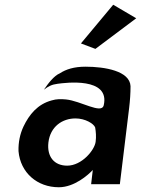

<svg xmlns="http://www.w3.org/2000/svg" viewBox="-20 -776 594 809"><path d="M232 -467C208 -457 183 -425 165 -398C183 -412 198 -420 223 -423C253 -427 445 -453 417 -332C408 -294 320 -351 258 -357C236 -359 218 -359 198 -353C138 -337 103 -293 79 -243C64 -211 57 -176 58 -139C66 -48 137 13 228 13C293 13 352 -39 371 -60L364 0H485L524 -320C528 -353 530 -383 530 -413C527 -477 422 -495 340 -495C292 -495 258 -484 232 -467ZM263 -78C209 -78 177 -115 184 -176C192 -243 243 -277 298 -277C339 -277 375 -255 381 -239C384 -221 386 -200 383 -179C379 -144 325 -78 263 -78ZM321 -593 382 -570 554 -699 457 -756Z"/></svg>

Font: Bluebird
Style: NrwObl
Weight: 400
Designer: Jasper
Foundry: Cannot Into Space Fonts
Version: Version 0.98